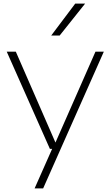

<svg xmlns="http://www.w3.org/2000/svg" viewBox="-20 -828 615 1068"><path d="M257.5 0 17.5 -540.5H68L288.5 -35L511 -540.5H557.5L220 220H172.5L270 0ZM265 -630.5 398.5 -808H453.5L312 -630.5Z"/></svg>

Font: Encode Sans Expanded Expanded ExtraLight
Style: Regular
Weight: 200
Width: 7
Designer: Multiple Designers
Foundry: Impallari Type
Version: Version 3.000; ttfautohint (v1.8.3) -l 8 -r 50 -G 200 -x 14 